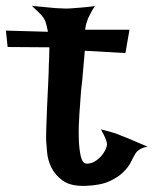

<svg xmlns="http://www.w3.org/2000/svg" viewBox="-105 -635 520 651"><path d="M2.9 -615.2Q32.2 -612.3 52.2 -610.4Q72.3 -608.4 85 -607.4Q99.6 -606.4 108.4 -606.4Q117.2 -605.5 131.8 -606.4Q144.5 -607.4 165 -608.9Q185.5 -610.4 216.8 -614.3Q210 -604.5 206.1 -597.2Q202.1 -589.8 199.2 -584L193.4 -572.3Q191.4 -566.4 189.5 -560.5Q187.5 -555.7 186 -548.8Q184.6 -542 183.6 -534.2H334L320.3 -455.1L182.6 -462.9Q177.7 -413.1 175.8 -385.7Q173.8 -358.4 171.9 -345.7L169.9 -328.1Q167 -291 164.1 -247.6Q161.1 -204.1 162.1 -167Q163.1 -129.9 168.9 -105Q174.8 -80.1 189.5 -80.1Q204.1 -80.1 216.8 -87.9Q229.5 -95.7 238.8 -106.4Q248 -117.2 252.9 -128.4Q257.8 -139.6 257.8 -145.5Q257.8 -151.4 254.9 -159.2Q250 -173.8 237.3 -196.3Q265.6 -189.5 287.1 -182.6Q297.9 -178.7 306.6 -174.8Q316.4 -170.9 329.1 -166Q339.8 -161.1 356.4 -154.3Q373 -147.5 395.5 -137.7Q374 -133.8 364.3 -125Q358.4 -121.1 355.5 -116.2Q348.6 -105.5 339.8 -87.4Q331.1 -69.3 313.5 -51.8Q295.9 -34.2 266.1 -20.5Q236.3 -6.8 186.5 -4.9Q134.8 -2.9 107.9 -22.5Q81.1 -42 68.8 -67.9Q56.6 -93.8 54.7 -119.1Q52.7 -144.5 51.8 -153.3Q50.8 -162.1 51.8 -197.3Q52.7 -232.4 54.7 -274.9Q56.6 -317.4 58.6 -356.9Q60.5 -396.5 60.5 -415Q60.5 -424.8 61.5 -435.5Q61.5 -444.3 62 -454.6Q62.5 -464.8 62.5 -474.6L-79.1 -475.6L-85 -531.2L57.6 -527.3Q55.7 -538.1 53.2 -547.4Q50.8 -556.6 48.8 -562.5Q45.9 -569.3 43 -574.2Q39.1 -579.1 34.2 -585Q29.3 -589.8 21.5 -597.7Q13.7 -605.5 2.9 -615.2Z"/></svg>

Font: Irish Grover
Style: Regular
Weight: 400
Designer: Squid
Foundry: Font Diner, Inc DBA Sideshow
Version: Version 1.001